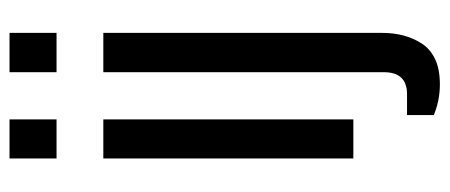

<svg xmlns="http://www.w3.org/2000/svg" viewBox="-289 -469 939 401"><g transform="rotate(-90 180.5 -268.5)"><path d="M50 -619.9V-718.1H131.6V-619.9ZM230.2 -619.9V-718.1H312.3V-619.9ZM50 0V-522.2H131.6V0ZM312.3 60.4Q312.3 83.8 306.9 104.5Q301.5 125.1 290.2 142.7Q278.9 160.3 258 170.5Q237.2 180.7 204.4 180.7Q171.6 180.7 140.7 168.1V112.1H184.2Q230.2 112.1 230.2 63.9V-522.2H312.3Z"/></g></svg>

Font: Puralecka Narrow
Style: Regular
Weight: 400
Designer: Hector Gatti, Marcela Romero, Pablo Cosgaya and Nicolas Silva
Version: Version 1.004;PS 001.004;hotconv 1.0.70;makeotf.lib2.5.58329